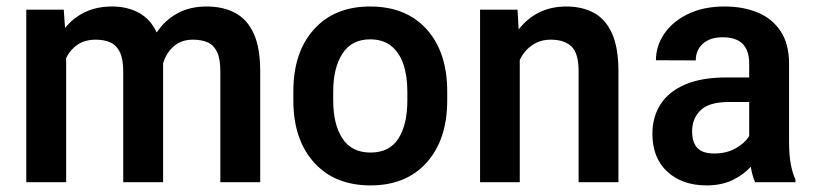

<svg xmlns="http://www.w3.org/2000/svg" viewBox="-20 -558 2500 588"><path d="M612.8 -538.1Q663.6 -538.1 700.4 -518.3Q737.3 -498.5 757.1 -455.1Q776.9 -411.6 776.9 -339.4V0H654.8V-339.4Q654.8 -378.4 644.5 -399.4Q634.3 -420.4 615.5 -428.5Q596.7 -436.5 570.8 -436.5Q535.6 -436.5 512.7 -416.7Q489.7 -397 479.5 -364.3V-352.5V0H357.4V-339.4Q357.4 -377 347.2 -398.2Q336.9 -419.4 318.1 -428Q299.3 -436.5 273.4 -436.5Q240.2 -436.5 217.8 -421.4Q195.3 -406.2 182.6 -380.4V0H60.5V-528.3H175.3L179.2 -472.2Q204.1 -503.4 240.2 -520.8Q276.4 -538.1 323.2 -538.1Q369.6 -538.1 405 -519Q440.4 -500 460 -458.5Q484.4 -495.6 522.7 -516.8Q561 -538.1 612.8 -538.1Z M878.4 -278.3Q878.4 -397.9 941.4 -468Q1004.4 -538.1 1113.3 -538.1Q1224.1 -538.1 1286.9 -468Q1349.6 -397.9 1349.6 -278.3V-250Q1349.6 -130.9 1286.9 -60.5Q1224.1 9.8 1114.7 9.8Q1004.9 9.8 941.7 -60.5Q878.4 -130.9 878.4 -250ZM1000.5 -250Q1000.5 -176.8 1028.8 -133.8Q1057.1 -90.8 1114.7 -90.8Q1172.9 -90.8 1200.2 -133.8Q1227.5 -176.8 1227.5 -250V-278.3Q1227.5 -326.2 1215.1 -362.1Q1202.6 -397.9 1177.5 -417.7Q1152.3 -437.5 1113.3 -437.5Q1057.1 -437.5 1028.8 -393.8Q1000.5 -350.1 1000.5 -278.3Z M1714.4 -538.1Q1762.7 -538.1 1798.6 -518.8Q1834.5 -499.5 1854.2 -455.8Q1874 -412.1 1874 -338.9V0H1752V-339.8Q1752 -395 1730 -415.8Q1708 -436.5 1667 -436.5Q1634.3 -436.5 1610.1 -419.9Q1585.9 -403.3 1571.8 -375V0H1450.2V-528.3H1564.9L1568.4 -467.8Q1623.5 -538.1 1714.4 -538.1Z M2396.5 -124.5Q2396.5 -84.5 2401.6 -56.4Q2406.7 -28.3 2416 -8.3V0H2292.5Q2283.7 -19.5 2279.3 -47.4Q2256.8 -22.5 2222.9 -6.3Q2189 9.8 2144 9.8Q2069.3 9.8 2023.7 -32.2Q1978 -74.2 1978 -147.9Q1978 -200.2 2003.2 -239Q2028.3 -277.8 2078.6 -299.3Q2128.9 -320.8 2204.1 -320.8H2274.4V-363.3Q2274.4 -444.8 2191.9 -443.8Q2154.8 -443.8 2132.8 -424.3Q2110.8 -404.8 2110.8 -373L1988.8 -373.5Q1988.8 -417.5 2014.6 -455.1Q2040.5 -492.7 2087.6 -515.4Q2134.8 -538.1 2198.7 -538.1Q2256.3 -538.1 2300.8 -519.5Q2345.2 -501 2370.8 -462.2Q2396.5 -423.3 2396.5 -362.3ZM2167.5 -87.9Q2205.1 -87.9 2233.4 -104Q2261.7 -120.1 2274.4 -141.6V-245.6H2211.9Q2151.9 -245.6 2125.7 -220.5Q2099.6 -195.3 2099.6 -155.8Q2099.6 -122.1 2115.5 -105Q2131.3 -87.9 2167.5 -87.9Z"/></svg>

Font: Robert Sans
Style: Bold
Weight: 700
Designer: Christian Robertson (extended by Adam Twardoch)
Foundry: Google
Version: Version 12.135;April 2, 2019;FontCreator 11.5.0.2425 64-bit;